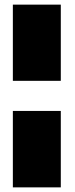

<svg xmlns="http://www.w3.org/2000/svg" viewBox="-20 -731 322 829"><path d="M35.5 78H242.5V-252H35.5ZM35.5 -382H242.5V-711H35.5Z"/></svg>

Font: Anybody Expanded Black
Style: Regular
Weight: 900
Width: 7
Designer: Tyler Finck
Foundry: Etcetera Type Company
Version: Version 1.113;gftools[0.9.25]